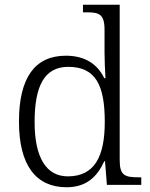

<svg xmlns="http://www.w3.org/2000/svg" viewBox="-20 -780 634 810"><path d="M261 10C344 10 390 -34 420 -100H423L431 0H576V-32H565C508 -32 485 -39 485 -103V-760H330V-728H346C397 -728 421 -721 421 -655V-557C421 -526 423 -485 425 -450H420C392 -508 340 -545 258 -545C127 -545 60 -452 60 -267C60 -81 133 10 261 10ZM268 -36C176 -35 126 -114 126 -265C126 -415 166 -498 268 -498C385 -498 422 -418 422 -266C422 -118 378 -37 268 -36Z"/></svg>

Font: Noto Serif Light
Style: Regular
Weight: 300
Designer: Monotype Design Team
Foundry: Monotype Imaging Inc.
Version: Version 2.013